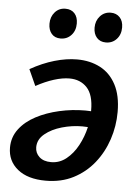

<svg xmlns="http://www.w3.org/2000/svg" viewBox="-55 -807 619 861"><g transform="rotate(5 255.0 -377.0)"><path d="M277 -543Q335 -543 380.5 -519.5Q426 -496 452 -447Q478 -398 478 -324Q478 -260 458 -200Q438 -140 400 -92.5Q362 -45 307.5 -17Q253 11 183 11Q102 11 56.5 -26Q11 -63 11 -123Q11 -170 38.5 -206.5Q66 -243 112.5 -267.5Q159 -292 216.5 -305Q274 -318 333 -318Q341 -318 347.5 -317.5Q354 -317 359 -317V-321Q359 -391 329 -423Q299 -455 250 -455Q219 -455 180.5 -443Q142 -431 100 -408L67 -481Q122 -512 175.5 -527.5Q229 -543 277 -543ZM128 -135Q128 -109 147 -91.5Q166 -74 200 -74Q238 -74 268.5 -98.5Q299 -123 320 -162Q341 -201 351 -245Q340 -246 326 -246Q280 -246 234.5 -233Q189 -220 158.5 -195Q128 -170 128 -135ZM194 -630Q168 -630 153.5 -647Q139 -664 139 -692Q139 -723 157.5 -744Q176 -765 205 -765Q231 -765 246 -748.5Q261 -732 261 -703Q261 -671 242 -650.5Q223 -630 194 -630ZM398 -630Q372 -630 357 -647Q342 -664 342 -692Q342 -723 361 -744Q380 -765 409 -765Q434 -765 449.5 -748.5Q465 -732 465 -703Q465 -671 446 -650.5Q427 -630 398 -630Z"/></g></svg>

Font: Bitter SemiBold
Style: Italic
Weight: 600
Italic angle: -9°
Designer: Sol Matas, and Bitter project Authors
Foundry: Sol Matas
Version: Version 2.001